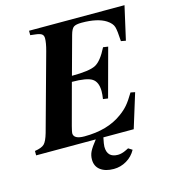

<svg xmlns="http://www.w3.org/2000/svg" viewBox="-150 -769 940 1051"><g transform="rotate(-15 320.0 -243.5)"><path d="M311 0H-27V-25Q12 -31 27 -45.5Q42 -60 55 -105L174 -537Q186 -581 186 -607Q186 -622 177 -629.5Q168 -637 145 -640L112 -644V-669H653L610 -479L583 -484Q580 -544 573.5 -566Q567 -588 538 -607Q491 -637 401 -637Q369 -637 356 -628Q343 -619 334 -586L275 -370Q374 -370 409.5 -388.5Q445 -407 480 -477L508 -473L434 -199L406 -203Q410 -228 410 -247Q410 -299 380 -318.5Q350 -338 266 -338L203 -104Q195 -72 195 -66Q195 -32 256 -32Q387 -32 470 -93Q498 -113 517 -135Q536 -157 561 -199L586 -194L526 0H354Q346 38 346 51Q346 113 407 113Q429 113 455 100L469 93L491 107Q472 142 438 162Q404 182 365 182Q318 182 290 161Q262 140 262 101Q262 77 272.5 56Q283 35 311 0Z"/></g></svg>

Font: STIX
Style: Bold Italic
Weight: 700
Italic angle: -16.33°
Designer: MicroPress Inc., with final additions and corrections provided by Coen Hoffman, Elsevier (retired)
Version: Version 1.1.1